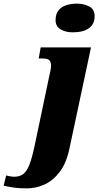

<svg xmlns="http://www.w3.org/2000/svg" viewBox="-160 -797 553 1057"><path d="M240 -619Q201 -619 173.5 -635.5Q146 -652 146 -686Q146 -721 163 -741Q180 -761 206.5 -769Q233 -777 263 -777Q301 -777 331 -761.5Q361 -746 361 -708Q361 -665 330 -642Q299 -619 240 -619ZM-11 240Q-54 240 -82.5 236Q-111 232 -140 225L-126 169Q-119 171 -105.5 173.5Q-92 176 -82 176Q-52 176 -32.5 161.5Q-13 147 1.5 110.5Q16 74 30 8L111 -377Q115 -395 118 -409Q121 -423 121 -435Q121 -455 112 -465Q103 -475 74 -475H53L64 -536H341L225 8Q208 97 170 147.5Q132 198 84.5 219Q37 240 -11 240Z"/></svg>

Font: Noto Serif Black
Style: Italic
Weight: 900
Italic angle: -12°
Designer: Monotype Design Team
Foundry: Monotype Imaging Inc.
Version: Version 2.013